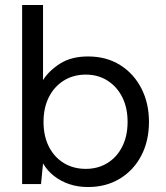

<svg xmlns="http://www.w3.org/2000/svg" viewBox="-20 -740 667 772"><path d="M334 12Q292 12 257.5 0Q223 -12 196.5 -33Q170 -54 153 -83L145 0H69V-720H153V-418Q177 -456 222 -484.5Q267 -513 334 -513Q408 -513 463 -478.5Q518 -444 548.5 -384.5Q579 -325 579 -250Q579 -174 548.5 -115Q518 -56 462.5 -22Q407 12 334 12ZM325 -61Q374 -61 412 -84.5Q450 -108 471.5 -150.5Q493 -193 493 -250Q493 -307 471.5 -349.5Q450 -392 412 -416Q374 -440 325 -440Q275 -440 236.5 -416Q198 -392 176.5 -349.5Q155 -307 155 -250Q155 -193 176.5 -150.5Q198 -108 236.5 -84.5Q275 -61 325 -61Z"/></svg>

Font: DM Sans 18pt
Style: Regular
Weight: 400
Designer: Colophon Foundry, Jonny Pinhorn
Foundry: Colophon Foundry
Version: Version 4.004;gftools[0.9.30]